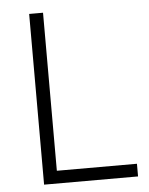

<svg xmlns="http://www.w3.org/2000/svg" viewBox="-52 -757 619 800"><g transform="rotate(-5 257.5 -357.0)"><path d="M100 0H493V-53H158V-714H100Z"/></g></svg>

Font: Noto Sans Myanmar UI Light
Style: Regular
Weight: 300
Designer: Monotype Design Team
Foundry: Monotype Imaging Inc.
Version: Version 2.103